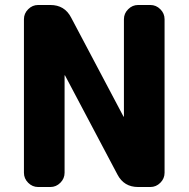

<svg xmlns="http://www.w3.org/2000/svg" viewBox="-20 -750 756 770"><path d="M133 0Q110 0 93 -17Q76 -34 76 -57V-673Q76 -696 93 -713Q110 -730 133 -730H182Q239 -730 265 -680L475 -283Q475 -282 476 -282Q477 -282 477 -283V-673Q477 -696 494 -713Q511 -730 534 -730H583Q606 -730 623 -713Q640 -696 640 -673V-57Q640 -34 623 -17Q606 0 583 0H534Q477 0 451 -50L241 -447Q241 -448 240 -448Q239 -448 239 -447V-57Q239 -34 222 -17Q205 0 182 0Z"/></svg>

Font: Rounded Mplus 1c ExtraBold
Style: Regular
Weight: 800
Version: Version 1.059.20150529